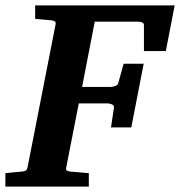

<svg xmlns="http://www.w3.org/2000/svg" viewBox="-35 -691 667 711"><path d="M579.1 -502H498V-598.1Q498 -605.5 490.7 -608.2Q483.4 -610.8 475.1 -610.8H315.9L269 -369.1H375Q382.3 -369.1 391.4 -372.3Q400.4 -375.5 402.8 -382.8L422.9 -455.1H497.1L451.2 -219.2H376L387.2 -293.9Q387.7 -300.8 379.6 -304.4Q371.6 -308.1 363.8 -308.1H256.8L210 -69.8Q208.5 -61 213.9 -58.6Q219.2 -56.2 229 -55.2Q238.3 -54.7 249 -53.7Q258.3 -52.7 269.8 -51.8Q281.2 -50.8 293.9 -49.8V0H-15.1V-49.8Q-4.9 -50.8 5.1 -51.8Q15.1 -52.7 23.4 -53.7Q32.7 -54.7 42 -55.2Q53.2 -56.2 58.8 -58.6Q64.5 -61 66.9 -70.8L170.9 -601.1Q172.4 -609.9 167 -612.5Q161.6 -615.2 151.9 -616.2Q143.1 -616.7 133.8 -617.7Q125.5 -618.7 115.2 -619.4Q105 -620.1 95.2 -621.1V-670.9H611.8Z"/></svg>

Font: Charis SIL APac
Style: Bold Italic
Weight: 700
Italic angle: -11°
Foundry: SIL International
Version: Version 5.000